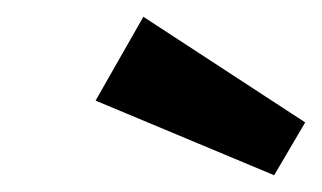

<svg xmlns="http://www.w3.org/2000/svg" viewBox="-20 -840 384 229"><path d="M151 -820 94 -720 307 -631 344 -694Z"/></svg>

Font: Fira Sans Medium
Style: Italic
Weight: 500
Italic angle: -8°
Designer: bBox Type GmbH & Carrois Corporate GbR & Edenspiekermann AG
Foundry: bBox Type GmbH & Carrois Corporate GbR & Edenspiekermann AG
Version: Version 4.301;PS 004.301;hotconv 1.0.88;makeotf.lib2.5.64775